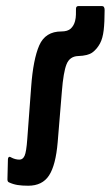

<svg xmlns="http://www.w3.org/2000/svg" viewBox="-20 -598 363 630"><path d="M72.6 11.4Q52.3 11.4 37.9 9.1Q23.4 6.8 10 0.6Q4.4 -1.2 4.4 -9.3L6 -75Q6 -80 8.6 -82.4Q11.2 -84.8 16.3 -81.6Q29.9 -74.2 43.9 -74.2Q54.9 -74.2 60.7 -86.9Q66.5 -99.6 69.5 -142L82.2 -312.3Q88.8 -403.4 108.8 -449.1Q128.9 -494.8 181.4 -494.8Q202.1 -494.8 212.2 -504.2Q222.3 -513.6 226.3 -528.9Q228.9 -538.9 229.1 -549.7Q229.3 -560.4 229.3 -569.2Q229.3 -578.2 237.9 -578.2H314.2Q323.3 -578.2 323.3 -565.1Q323.3 -525.3 320.2 -498.7Q317 -472 308.2 -455.6Q298.4 -437.3 283.6 -426.2Q268.8 -415.1 236.3 -414.1Q208.8 -413.1 198.4 -387.3Q188 -361.5 183 -297.9L169.3 -131.7Q162.9 -55.9 140.9 -22.3Q118.9 11.4 72.6 11.4Z"/></svg>

Font: Sofia Sans Extra Condensed
Style: Regular
Weight: 400
Designer: Botio Nikoltchev, Ani Petrova
Foundry: lettersoup
Version: Version 4.101